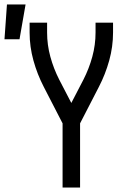

<svg xmlns="http://www.w3.org/2000/svg" viewBox="-68 -836 588 856"><path d="M211 0V-286L127 -449Q98 -505 81 -566.5Q64 -628 64 -691V-735H142V-691Q142 -636 156.5 -583Q171 -530 196 -481L250 -377L304 -481Q329 -530 343.5 -583Q358 -636 358 -691V-735H436V-691Q436 -628 419 -566.5Q402 -505 373 -449L289 -286V0ZM-48 -661 -37 -816H46L19 -661Z"/></svg>

Font: Iosevka Curly
Style: Regular
Weight: 400
Monospace: yes
Designer: Belleve Invis
Foundry: Belleve Invis
Version: Version 22.1.2; ttfautohint (v1.8.4)